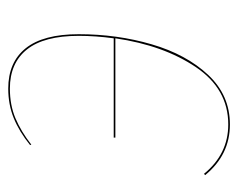

<svg xmlns="http://www.w3.org/2000/svg" viewBox="-76 -491 578 466"><g transform="rotate(-90 213.0 -258.0)"><path d="M363 -356Q363 -263 338.5 -179Q314 -95 264.5 -42Q215 11 144 11Q70 11 21 -49L24 -52Q72 7 144 7Q230 7 283 -71.5Q336 -150 353 -267H112V-271H353Q359 -315 359 -356Q359 -440 326 -481.5Q293 -523 231 -523Q191 -523 159 -509.5Q127 -496 95 -471L94 -474Q126 -500 159 -513.5Q192 -527 231 -527Q295 -527 329 -484.5Q363 -442 363 -356Z"/></g></svg>

Font: Fira Sans Condensed Four
Style: Italic
Weight: 100
Width: 3
Italic angle: -8°
Designer: bBox Type GmbH & Carrois Corporate GbR & Edenspiekermann AG
Foundry: bBox Type GmbH & Carrois Corporate GbR & Edenspiekermann AG
Version: Version 4.301